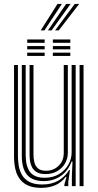

<svg xmlns="http://www.w3.org/2000/svg" viewBox="-20 -922 487 951"><path d="M184 8.5Q146.8 8.5 122.2 -1.8Q97.8 -12 83.1 -29.1Q68.5 -46.2 61.2 -66.8Q54 -87.2 51.8 -108.1Q49.5 -129 49.5 -147V-600H68.8V-150Q68.8 -129 72.2 -104.5Q75.8 -80 87.5 -58Q99.2 -36 123.6 -22.1Q148 -8.2 189.8 -8.2Q236 -8.2 269.1 -27.4Q302.2 -46.5 322 -79.5H326.5L318.2 -21V0H298.8V-8.2L309.5 -46H305.8Q283.5 -17.2 253 -4.4Q222.5 8.5 184 8.5ZM374.2 0V-600H393.8V0ZM205.8 -59.8Q178 -59.8 162 -69.4Q146 -79 138.4 -94Q130.8 -109 128.6 -125.6Q126.5 -142.2 126.5 -156.2V-600H145.8V-157.2Q145.8 -138.2 149.9 -119.6Q154 -101 167.4 -88.6Q180.8 -76.2 208.5 -76.2Q232.8 -76.2 252.5 -87.4Q272.2 -98.5 284 -118.2Q295.8 -138 295.8 -164V-600H316V-165.5Q316 -136.2 301.9 -112.1Q287.8 -88 262.9 -73.9Q238 -59.8 205.8 -59.8ZM195 -25Q139.5 -25.5 113.8 -56.6Q88 -87.8 88 -151V-600H107.2V-153.2Q107.2 -98.5 128.9 -70Q150.5 -41.5 201.2 -41.5Q242 -41.5 272 -59.5Q302 -77.5 318.4 -106.2Q334.8 -135 334.8 -166.8V-600H354.8V0H336V-51L339.2 -121.8H334.5Q317.2 -75 280.5 -49.9Q243.8 -24.8 195 -25ZM241.8 -710V-726.5H328.2V-710ZM114.8 -645V-661.2H201.2V-645ZM114.8 -677.5V-693.8H201.2V-677.5ZM114.8 -710V-726.5H201.2V-710ZM241.8 -645V-661.2H328.2V-645ZM241.8 -677.5V-693.8H328.2V-677.5ZM181.8 -771.5 264.8 -902.5H286.5L200 -771.5ZM252.8 -771.5 350.2 -902.5H372.2L271 -771.5ZM217.5 -771.5 307.5 -902.5H329.5L235.5 -771.5Z"/></svg>

Font: Big Shoulders Inline Text Thin SemiBold
Style: Regular
Weight: 600
Version: Version 2.002